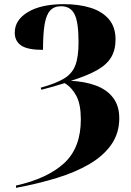

<svg xmlns="http://www.w3.org/2000/svg" viewBox="-20 -744 630 924"><path d="M57 149Q209 115 289 41Q369 -33 369 -169Q369 -242 347.5 -282.5Q326 -323 291 -344Q267 -336 236.5 -327.5Q206 -319 179 -312L176 -322Q248 -342 287.5 -365.5Q327 -389 342.5 -429.5Q358 -470 358 -541Q358 -638 338.5 -676Q319 -714 274 -714Q241 -714 222 -694Q203 -674 195 -628.5Q187 -583 187 -504Q113 -504 82 -525Q51 -546 51 -587Q51 -648 114.5 -686Q178 -724 287 -724Q360 -724 416 -706.5Q472 -689 504 -651.5Q536 -614 536 -554Q536 -503 514.5 -467.5Q493 -432 445.5 -405.5Q398 -379 321 -355Q388 -352 441 -332.5Q494 -313 524 -274Q554 -235 554 -175Q554 -104 517 -50Q480 4 413 44Q346 84 255 112Q164 140 57 160Z"/></svg>

Font: Noto Serif Display SemiCondensed ExtraBold
Style: Regular
Weight: 800
Width: 4
Designer: Monotype Design Team
Foundry: Monotype Imaging Inc.
Version: Version 2.009